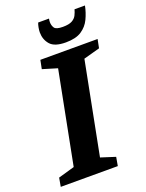

<svg xmlns="http://www.w3.org/2000/svg" viewBox="-164 -861 710 933"><g transform="rotate(-20 191.0 -394.0)"><path d="M-16 0 -8 -45 76 -69 169 -546 93 -569 102 -614H398L389 -569L305 -546L212 -69L287 -45L279 0ZM248 -651Q190 -651 167.5 -677Q145 -703 145 -740Q145 -751 147.5 -764.5Q150 -778 154 -788H210Q209 -784 208.5 -779Q208 -774 208 -770Q208 -753 216.5 -740Q225 -727 260 -727Q292 -727 308 -736Q324 -745 331 -759Q338 -773 342 -788H396Q389 -753 374 -721.5Q359 -690 329.5 -670.5Q300 -651 248 -651Z"/></g></svg>

Font: Manuale
Style: Bold Italic
Weight: 700
Italic angle: -11°
Version: Version 1.002